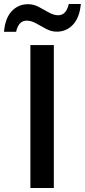

<svg xmlns="http://www.w3.org/2000/svg" viewBox="-58 -939 424 959"><path d="M93.8 0V-713.9H210.9V0ZM-38.1 -780.3Q-32.2 -848.1 0.5 -883.1Q33.2 -918 82 -918Q110.4 -918 136.2 -904.1Q162.1 -890.1 186.3 -876.5Q210.4 -862.8 232.9 -862.8Q272.5 -862.8 285.6 -918.9H345.7Q339.8 -851.6 306.9 -816.2Q273.9 -780.8 225.6 -780.8Q198.2 -780.8 172.4 -794.7Q146.5 -808.6 122.3 -822.3Q98.1 -835.9 75.2 -835.9Q34.7 -835.9 22.5 -780.3Z"/></svg>

Font: Open Sans SemiBold
Style: Regular
Weight: 600
Designer: Monotype Design Team
Foundry: Monotype Imaging Inc.
Version: Version 3.003; ttfautohint (v1.8.4)